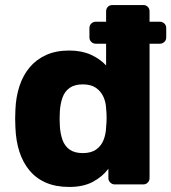

<svg xmlns="http://www.w3.org/2000/svg" viewBox="-20 -730 678 760"><path d="M254 10Q202 10 163 -6.5Q124 -23 97.5 -54.5Q71 -86 57 -129Q43 -172 41 -225Q40 -245 40 -260.5Q40 -276 41 -296Q43 -346 57 -389Q71 -432 97.5 -463.5Q124 -495 163 -512.5Q202 -530 254 -530Q303 -530 339.5 -513.5Q376 -497 400 -471V-557H359Q349 -557 341.5 -564Q334 -571 334 -582V-619Q334 -630 341.5 -637Q349 -644 359 -644H400V-685Q400 -696 407 -703Q414 -710 425 -710H547Q558 -710 565 -703Q572 -696 572 -685V-644H613Q623 -644 630.5 -637Q638 -630 638 -619V-582Q638 -571 630.5 -564Q623 -557 613 -557H572V-25Q572 -15 565 -7.5Q558 0 547 0H434Q424 0 416.5 -7.5Q409 -15 409 -25V-62Q386 -31 348 -10.5Q310 10 254 10ZM308 -124Q341 -124 361 -138.5Q381 -153 390 -176Q399 -199 400 -226Q402 -246 402 -264Q402 -282 400 -301Q399 -326 389 -347.5Q379 -369 359.5 -382.5Q340 -396 308 -396Q275 -396 255.5 -382Q236 -368 227.5 -344Q219 -320 217 -291Q215 -260 217 -229Q219 -200 227.5 -176Q236 -152 255.5 -138Q275 -124 308 -124Z"/></svg>

Font: DVN-Rubik
Style: Bold
Weight: 700
Designer: Hubert and Fischer
Foundry: Hubert & Fischer
Version: Version 2.102